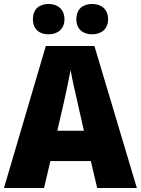

<svg xmlns="http://www.w3.org/2000/svg" viewBox="-20 -1041 710 968"><path d="M146 -944C146 -893 179 -868 225 -868C270 -868 305 -894 305 -944C305 -995 270 -1021 225 -1021C179 -1021 146 -996 146 -944ZM365 -944C365 -894 398 -868 445 -868C490 -868 525 -894 525 -944C525 -995 490 -1021 445 -1021C398 -1021 365 -996 365 -944ZM470 -93H670L456 -809H211L0 -93H202L234 -229H438ZM373 -515 403 -382H269L300 -516C311 -565 328 -643 336 -688C343 -643 363 -559 373 -515Z"/></svg>

Font: Noto Sans Kannada UI SemiCondensed Black
Style: Regular
Weight: 900
Width: 4
Designer: Jelle Bosma - Monotype Design Team
Foundry: Monotype Imaging Inc.
Version: Version 2.005